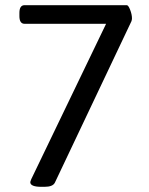

<svg xmlns="http://www.w3.org/2000/svg" viewBox="-20 -720 575 742"><path d="M490 -649Q490 -644 488 -638L192 -14Q184 2 152 2H140Q97 2 97 -16Q97 -18 101 -28L390 -628H75Q55 -628 55 -658V-670Q55 -700 75 -700H470Q476 -700 483 -682Q490 -664 490 -649Z"/></svg>

Font: mmAsap
Style: Regular
Weight: 400
Designer: Pablo Cosgaya
Foundry: Omnibus-Type
Version: Version 1.001